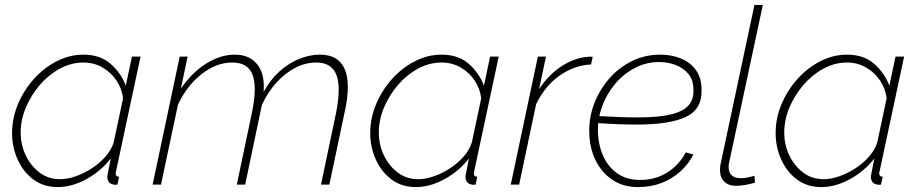

<svg xmlns="http://www.w3.org/2000/svg" viewBox="-20 -750 3727 780"><path d="M214 10Q157 10 115.5 -21Q74 -52 51.5 -102.5Q29 -153 29 -209Q29 -270 53 -327Q77 -384 118 -429.5Q159 -475 211 -501.5Q263 -528 319 -528Q387 -528 429.5 -490.5Q472 -453 491 -402L516 -520H551L452 -57Q451 -55 450.5 -51.5Q450 -48 450 -45Q450 -32 464 -32L457 0Q454 0 450 0.5Q446 1 443 0Q429 -2 422.5 -10.5Q416 -19 416 -31Q416 -35 417 -40.5Q418 -46 421 -60.5Q424 -75 430 -106Q389 -54 330.5 -22Q272 10 214 10ZM224 -22Q254 -22 288 -34Q322 -46 353.5 -66.5Q385 -87 409 -114.5Q433 -142 442 -172L480 -351Q475 -390 453.5 -422.5Q432 -455 397 -475.5Q362 -496 319 -496Q269 -496 223 -471Q177 -446 141.5 -404.5Q106 -363 85 -313Q64 -263 64 -212Q64 -161 85 -118Q106 -75 141.5 -48.5Q177 -22 224 -22Z M710 -520H742L715 -390Q760 -456 818 -492Q876 -528 934 -528Q974 -528 1001.5 -510Q1029 -492 1042 -458.5Q1055 -425 1051 -377Q1078 -426 1115 -459.5Q1152 -493 1195 -510.5Q1238 -528 1279 -528Q1318 -528 1343 -513Q1368 -498 1380.5 -469Q1393 -440 1393 -398Q1393 -376 1390 -350Q1387 -324 1380 -294L1318 0H1284L1345 -290Q1356 -345 1356 -385Q1356 -441 1333.5 -468.5Q1311 -496 1264 -496Q1221 -496 1179.5 -474.5Q1138 -453 1103 -414.5Q1068 -376 1044 -324L976 0H942L1003 -290Q1009 -319 1012 -343Q1015 -367 1015 -387Q1015 -443 992.5 -469.5Q970 -496 923 -496Q859 -496 799 -449Q739 -402 703 -325L634 0H600Z M1669 10Q1612 10 1570.5 -21Q1529 -52 1506.5 -102.5Q1484 -153 1484 -209Q1484 -270 1508 -327Q1532 -384 1573 -429.5Q1614 -475 1666 -501.5Q1718 -528 1774 -528Q1842 -528 1884.5 -490.5Q1927 -453 1946 -402L1971 -520H2006L1907 -57Q1906 -55 1905.5 -51.5Q1905 -48 1905 -45Q1905 -32 1919 -32L1912 0Q1909 0 1905 0.5Q1901 1 1898 0Q1884 -2 1877.5 -10.5Q1871 -19 1871 -31Q1871 -35 1872 -40.5Q1873 -46 1876 -60.5Q1879 -75 1885 -106Q1844 -54 1785.5 -22Q1727 10 1669 10ZM1679 -22Q1709 -22 1743 -34Q1777 -46 1808.5 -66.5Q1840 -87 1864 -114.5Q1888 -142 1897 -172L1935 -351Q1930 -390 1908.5 -422.5Q1887 -455 1852 -475.5Q1817 -496 1774 -496Q1724 -496 1678 -471Q1632 -446 1596.5 -404.5Q1561 -363 1540 -313Q1519 -263 1519 -212Q1519 -161 1540 -118Q1561 -75 1596.5 -48.5Q1632 -22 1679 -22Z M2165 -520H2198L2170 -388Q2210 -448 2262 -481.5Q2314 -515 2367 -519Q2373 -520 2378.5 -520Q2384 -520 2388 -519L2381 -488Q2313 -485 2253 -442.5Q2193 -400 2158 -327L2089 0H2055Z M2572 10Q2511 10 2467 -20Q2423 -50 2399 -100Q2375 -150 2374 -210Q2372 -270 2393 -326.5Q2414 -383 2453 -428.5Q2492 -474 2545.5 -501Q2599 -528 2662 -528Q2708 -528 2746 -512.5Q2784 -497 2807 -465.5Q2830 -434 2830 -386Q2833 -307 2767.5 -275.5Q2702 -244 2568 -244Q2530 -244 2488 -245.5Q2446 -247 2394 -251L2402 -279Q2456 -276 2495.5 -274.5Q2535 -273 2571 -273Q2657 -273 2707 -285.5Q2757 -298 2778 -323Q2799 -348 2797 -385Q2797 -426 2776 -450.5Q2755 -475 2723.5 -486.5Q2692 -498 2658 -498Q2604 -498 2557.5 -473Q2511 -448 2477.5 -407.5Q2444 -367 2426 -317.5Q2408 -268 2409 -219Q2410 -163 2430 -117.5Q2450 -72 2488 -45.5Q2526 -19 2580 -19Q2643 -19 2691 -49.5Q2739 -80 2766 -131L2797 -122Q2776 -82 2743 -52.5Q2710 -23 2667 -6.5Q2624 10 2572 10Z M2970 5Q2940 5 2922.5 -12Q2905 -29 2905 -59Q2905 -65 2905.5 -70.5Q2906 -76 2907 -82L3045 -730H3079L2942 -89Q2941 -85 2940.5 -81Q2940 -77 2940 -72Q2940 -26 2991 -26Q3002 -26 3017 -29Q3032 -32 3045 -36L3047 -8Q3032 -3 3009 1Q2986 5 2970 5Z M3316 10Q3259 10 3217.5 -21Q3176 -52 3153.5 -102.5Q3131 -153 3131 -209Q3131 -270 3155 -327Q3179 -384 3220 -429.5Q3261 -475 3313 -501.5Q3365 -528 3421 -528Q3489 -528 3531.5 -490.5Q3574 -453 3593 -402L3618 -520H3653L3554 -57Q3553 -55 3552.5 -51.5Q3552 -48 3552 -45Q3552 -32 3566 -32L3559 0Q3556 0 3552 0.5Q3548 1 3545 0Q3531 -2 3524.5 -10.5Q3518 -19 3518 -31Q3518 -35 3519 -40.5Q3520 -46 3523 -60.5Q3526 -75 3532 -106Q3491 -54 3432.5 -22Q3374 10 3316 10ZM3326 -22Q3356 -22 3390 -34Q3424 -46 3455.5 -66.5Q3487 -87 3511 -114.5Q3535 -142 3544 -172L3582 -351Q3577 -390 3555.5 -422.5Q3534 -455 3499 -475.5Q3464 -496 3421 -496Q3371 -496 3325 -471Q3279 -446 3243.5 -404.5Q3208 -363 3187 -313Q3166 -263 3166 -212Q3166 -161 3187 -118Q3208 -75 3243.5 -48.5Q3279 -22 3326 -22Z"/></svg>

Font: Raleway Thin ExtraLight
Style: Italic
Weight: 250
Italic angle: -12°
Version: Version 4.026